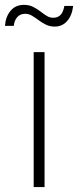

<svg xmlns="http://www.w3.org/2000/svg" viewBox="-46 -757 316 777"><path d="M90.3 0V-545.9H134.3V0ZM175.3 -649.4Q155.8 -649.4 139.9 -657.2Q124 -665 110.4 -675.3Q96.7 -685.5 83.5 -693.4Q70.3 -701.2 56.2 -701.2Q35.6 -701.2 23.7 -687.5Q11.7 -673.8 9.8 -652.3H-25.9Q-23.4 -689 -3.4 -713.1Q16.6 -737.3 50.8 -737.3Q72.3 -737.3 88.1 -729.2Q104 -721.2 117.2 -710.9Q130.4 -700.7 142.8 -692.9Q155.3 -685.1 169.4 -685.1Q187.5 -685.1 198.7 -696.3Q210 -707.5 214.4 -732.9H250Q245.6 -694.3 225.8 -671.9Q206.1 -649.4 175.3 -649.4Z"/></svg>

Font: Inter ExtraLight
Style: Regular
Weight: 250
Designer: Rasmus Andersson
Foundry: rsms
Version: Version 4.001;git-66647c0bb